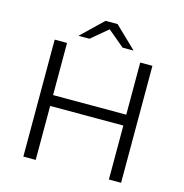

<svg xmlns="http://www.w3.org/2000/svg" viewBox="-125 -996 1062 1110"><g transform="rotate(15 406.5 -440.5)"><path d="M406 -840 307 -757H241L370 -881H442L571 -757H505ZM626 -700H699V0H626V-323H188V0H114V-700H188V-388H626Z"/></g></svg>

Font: Montserrat Alternates
Style: Regular
Weight: 400
Designer: Julieta Ulanovsky
Foundry: Julieta Ulanovsky
Version: Version 7.200;PS 007.200;hotconv 1.0.88;makeotf.lib2.5.64775